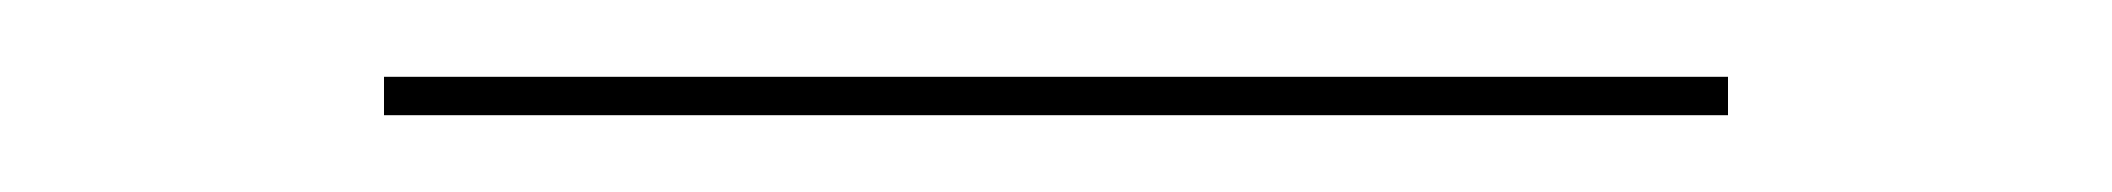

<svg xmlns="http://www.w3.org/2000/svg" viewBox="-20 -695 550 50"><path d="M80 -665V-675H430V-665Z"/></svg>

Font: Jost* Hairline
Style: Regular
Weight: 100
Version: Version 3.7